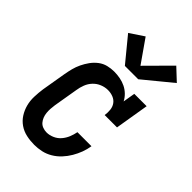

<svg xmlns="http://www.w3.org/2000/svg" viewBox="-234 -870 967 967"><g transform="rotate(45 250.0 -386.0)"><path d="M203 8Q174 8 146.5 2Q119 -4 96.5 -19.5Q74 -35 59.5 -58Q45 -81 38 -107.5Q31 -134 32 -163.5Q33 -193 37 -221L59 -351Q63 -374 68.5 -395.5Q74 -417 84 -438Q94 -459 108 -478.5Q122 -498 141 -512.5Q160 -527 182.5 -532.5Q205 -538 227 -538Q249 -538 270 -534Q291 -530 309.5 -521Q328 -512 343 -497.5Q358 -483 367 -465L378 -530H466L436 -349H348Q351 -368 349 -387.5Q347 -407 336.5 -421.5Q326 -436 308.5 -443Q291 -450 271 -450Q250 -450 229 -441.5Q208 -433 192.5 -416.5Q177 -400 169 -379Q161 -358 158 -337L136 -207Q134 -193 133 -178.5Q132 -164 133.5 -149.5Q135 -135 140 -122.5Q145 -110 153.5 -100Q162 -90 175.5 -85Q189 -80 203 -80Q223 -80 243.5 -89Q264 -98 278 -114.5Q292 -131 300 -150.5Q308 -170 312 -191H412Q408 -165 399 -141Q390 -117 376.5 -94Q363 -71 344.5 -51Q326 -31 302.5 -17Q279 -3 253.5 2.5Q228 8 203 8ZM245 -596 139 -725 214 -775 300 -652 427 -780 491 -720 340 -596Z"/></g></svg>

Font: Iosevka Slab Semibold Oblique
Style: Regular
Weight: 600
Italic angle: -9°
Monospace: yes
Designer: Belleve Invis
Foundry: Belleve Invis
Version: Version 11.1.1; ttfautohint (v1.8.3)